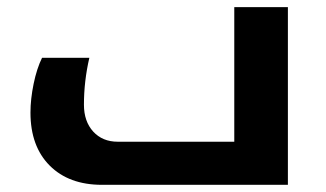

<svg xmlns="http://www.w3.org/2000/svg" viewBox="-20 -515 907 535"><path d="M264.2 0Q171.9 0 118.4 -53.7Q64.9 -107.4 64.9 -201.2Q64.9 -238.8 73.7 -281.5Q82.5 -324.2 97.2 -354H229Q213.9 -289.1 213.9 -223.1Q213.9 -176.8 239.7 -148.4Q265.6 -120.1 308.1 -120.1H632.8V-495.1H782.2V0Z"/></svg>

Font: Droid Arabic Kufi
Style: Bold
Weight: 700
Designer: Pascal Zoghbi
Foundry: Irfont.ir
Version: Version 1.00 February 28, 2013, initial release